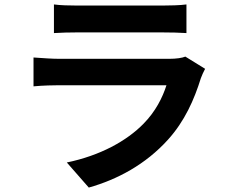

<svg xmlns="http://www.w3.org/2000/svg" viewBox="-20 -787 1040 865"><path d="M223 -767V-638C252 -640 295 -641 327 -641H710C746 -641 793 -640 820 -638V-767C792 -763 743 -762 712 -762H327C293 -762 251 -763 223 -767ZM904 -477 815 -532C801 -526 774 -522 742 -522H247C216 -522 173 -525 131 -528V-398C173 -402 223 -403 247 -403H730C712 -347 681 -285 627 -230C551 -152 431 -86 281 -55L380 58C508 22 636 -46 737 -158C812 -241 855 -338 885 -435C889 -446 897 -464 904 -477Z"/></svg>

Font: Source Han Sans CN
Style: Bold
Weight: 700
Designer: Ryoko NISHIZUKA 西塚涼子 (kana, bopomofo & ideographs); Paul D. Hunt (Latin, Greek & Cyrillic); Sandoll Communications 산돌커뮤니
Foundry: Adobe
Version: Version 2.001;hotconv 1.0.107;makeotfexe 2.5.65593